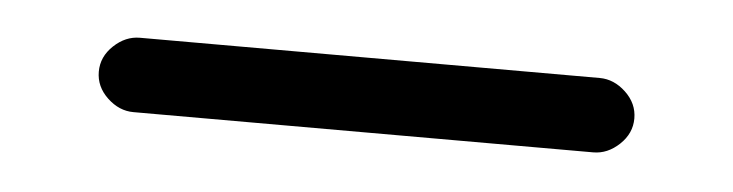

<svg xmlns="http://www.w3.org/2000/svg" viewBox="-23 41 546 143"><g transform="rotate(5 250.0 112.0)"><path d="M78.1 139.6Q67.4 139.6 58.6 131.3Q49.8 123 49.8 111.8Q49.8 100.6 58.6 92.3Q67.4 84 78.1 84H421.9Q432.6 84 441.4 92.3Q450.2 100.6 450.2 111.8Q450.2 123 441.4 131.3Q432.6 139.6 421.9 139.6Z"/></g></svg>

Font: Rounded Mgen+ 1mn regular
Style: Regular
Weight: 400
Designer: [Source Han Sans]
Ryoko NISHIZUKA  (kana & ideographs); Paul D. Hunt (Latin, Greek & Cyrillic); Wenlong ZHANG  (bopomofo
Version: Version 1.059.20150602